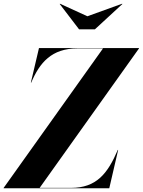

<svg xmlns="http://www.w3.org/2000/svg" viewBox="-72 -1007 764 1027"><path d="M395.5 -920 249 -987 247.5 -985.5 351 -850H435.5L582.5 -985.5L581 -987ZM479 -748 -52.5 -2V0H512.5L560 -205H558C504 -79 444.5 -2 307.5 -2H140L671.5 -748V-750H136.5L93 -565H95C140 -672 204.5 -748 341.5 -748Z"/></svg>

Font: Bodoni* 96pt
Style: Bold Italic
Weight: 700
Italic angle: -13°
Version: Version 2.3